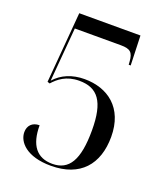

<svg xmlns="http://www.w3.org/2000/svg" viewBox="-134 -805 784 908"><g transform="rotate(20 258.0 -351.0)"><path d="M228 11C375 11 450 -76 450 -215C450 -361 356 -429 239 -429C177 -429 125 -407 90 -367L113 -638H345C392 -638 407 -625 410 -579L411 -564H421L416 -713H108L78 -357L90 -353C115 -381 152 -413 218 -413C311 -413 354 -358 354 -213C354 -63 315 0 231 0C153 0 113 -51 113 -151C76 -151 56 -128 56 -96C56 -47 105 11 228 11Z"/></g></svg>

Font: Noto Serif Display SemiCondensed
Style: Regular
Weight: 400
Width: 4
Designer: Monotype Design Team
Foundry: Monotype Imaging Inc.
Version: Version 2.009